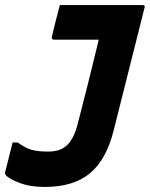

<svg xmlns="http://www.w3.org/2000/svg" viewBox="-38 -720 593 760"><path d="M152 -120Q176 -120 195 -126Q214 -132 230 -148Q255 -173 270 -231Q290 -308 310 -388Q330 -468 353 -563H175Q171 -563 168.5 -566Q166 -569 167 -574Q175 -607 182.5 -637Q190 -667 199 -700H526Q538 -700 534 -689Q505 -572 473 -446.5Q441 -321 412 -204Q383 -88 318 -34Q253 20 138 20Q81 20 38 3.5Q-5 -13 -17 -29Q-18 -31 -18 -37Q-10 -68 -3 -96.5Q4 -125 12 -156H32Q62 -134 87 -127Q112 -120 152 -120Z"/></svg>

Font: Recursive Sn Lnr St XBd
Style: Italic
Weight: 800
Italic angle: -15°
Version: Version 1.079;hotconv 1.0.112;makeotfexe 2.5.65598; ttfautoh